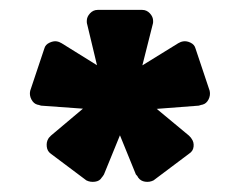

<svg xmlns="http://www.w3.org/2000/svg" viewBox="-20 -750 485 388"><path d="M154.5 -385.5 82.5 -439.5Q75.5 -444.5 74.5 -453.7Q73.5 -462.9 77.5 -469.5Q77.5 -470.5 82.9 -475.9L147.6 -530.4L63 -536.5Q59.6 -537.5 58.1 -538Q56.6 -538.5 55.6 -538.5Q48 -540.5 43.5 -549Q39 -557.5 41 -566.5L69.6 -652Q71.6 -660 80.6 -664Q89.6 -668 96.6 -666Q98.3 -666 104.6 -662.6L176 -618.2L156.4 -700Q155.4 -703.4 155.4 -705.2Q155.4 -707 155.4 -708Q155.4 -716 161.9 -723Q168.4 -730 177.4 -730H267.4Q276.4 -730 282.9 -723Q289.4 -716 289.4 -708Q289.4 -707 289.4 -705.2Q289.4 -703.4 288.4 -700L267.7 -617.9L340.1 -662.6Q346.5 -666 348.1 -666Q356.1 -668 364.6 -664Q373.1 -660 375.1 -652L403.7 -566.5Q405.7 -557.5 401.4 -549Q397.1 -540.5 389.1 -538.5Q388.1 -538.5 386.6 -538Q385.1 -537.5 381.7 -536.5L296.7 -530L361.9 -475.9Q367.2 -470.5 367.2 -469.5Q372.2 -462.9 371.2 -453.7Q370.2 -444.5 362.2 -439.5L290.3 -385.5Q282.3 -381.5 273.3 -382.8Q264.3 -384.1 259.3 -391.1Q258.6 -392.8 257.6 -394.1Q256.6 -395.4 254.6 -397.5L222.4 -476.6L190.1 -397.5Q189.1 -395.4 187.9 -394.1Q186.7 -392.8 185.5 -391.1Q181.5 -384.1 172 -382.8Q162.5 -381.5 154.5 -385.5Z"/></svg>

Font: Rubik Light
Style: Regular
Weight: 300
Designer: Hubert and Fischer
Foundry: Hubert and Fischer
Version: Version 2.300;gftools[0.9.30]